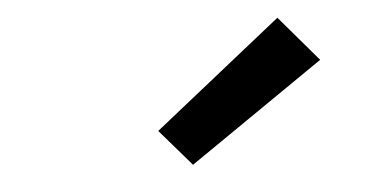

<svg xmlns="http://www.w3.org/2000/svg" viewBox="-31 -846 663 345"><g transform="rotate(-5 300.0 -674.0)"><path d="M305 -549 248 -615 479 -799 549 -717Z"/></g></svg>

Font: Iosevka SS04 SmBd Ex Obl
Style: Regular
Weight: 600
Width: 7
Italic angle: -9°
Monospace: yes
Designer: Belleve Invis
Foundry: Belleve Invis
Version: Version 19.0.0; ttfautohint (v1.8.4)